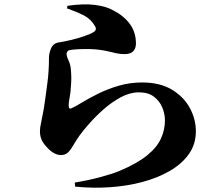

<svg xmlns="http://www.w3.org/2000/svg" viewBox="-20 -814 1040 894"><path d="M328 36Q390 26 446 11Q502 -4 536 -18Q619 -53 665 -90.5Q711 -128 729.5 -169Q748 -210 748 -253Q748 -284 735.5 -314Q723 -344 696.5 -364Q670 -384 627 -384Q585 -384 543 -361.5Q501 -339 463.5 -306Q426 -273 396 -239Q366 -205 349 -181Q334 -160 322.5 -139.5Q311 -119 298 -105.5Q285 -92 264 -92Q230 -92 196 -131Q180 -148 173 -165Q166 -182 166 -203Q166 -219 170.5 -238.5Q175 -258 181 -292Q185 -312 190 -348.5Q195 -385 200 -422.5Q205 -460 206 -483Q207 -500 207.5 -512Q208 -524 208 -545Q208 -567 218.5 -590.5Q229 -614 257 -617Q277 -620 309 -627.5Q341 -635 372 -645.5Q403 -656 418 -666Q432 -676 423 -691Q404 -725 371 -742Q338 -759 292 -775L294 -787Q371 -798 423 -791Q475 -784 507 -766Q556 -741 584.5 -702.5Q613 -664 613 -611Q613 -589 600.5 -575.5Q588 -562 559 -562Q540 -562 522 -566Q504 -570 485.5 -574.5Q467 -579 444 -582Q423 -585 397 -585.5Q371 -586 348.5 -585Q326 -584 313 -582Q299 -581 294.5 -575Q290 -569 290 -564Q290 -551 299 -533Q308 -515 310 -490Q312 -467 312 -450Q312 -433 310 -410Q309 -383 304 -358.5Q299 -334 300 -319Q301 -304 313 -310Q331 -318 363 -337.5Q395 -357 438.5 -378.5Q482 -400 533.5 -415Q585 -430 642 -430Q725 -430 780.5 -396.5Q836 -363 864 -311Q892 -259 892 -203Q892 -142 859 -96Q826 -50 769.5 -17.5Q713 15 640.5 34Q568 53 488.5 58Q409 63 330 55Z"/></svg>

Font: Noto Serif SC ExtraLight Black
Style: Regular
Weight: 900
Version: Version 2.002-H1;hotconv 1.1.0;makeotfexe 2.6.0